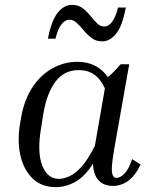

<svg xmlns="http://www.w3.org/2000/svg" viewBox="-20 -759 621 789"><path d="M444 5Q407 5 385.5 -17.5Q364 -40 362 -86Q328 -33 289 -11.5Q250 10 209 10Q150 10 113 -26.5Q76 -63 63 -124Q50 -185 64 -260L68 -282Q81 -352 114.5 -402Q148 -452 196 -478.5Q244 -505 298 -505Q340 -505 371.5 -488.5Q403 -472 423 -442Q437 -453 450 -467Q463 -481 476 -495H511L450 -150Q437 -76 440 -52Q443 -28 459 -28Q474 -28 491.5 -45.5Q509 -63 523 -105L558 -83Q536 -37 507 -16Q478 5 444 5ZM149 -234Q132 -134 153.5 -79Q175 -24 222 -24Q241 -24 265 -34.5Q289 -45 315.5 -74.5Q342 -104 370 -160L411 -396Q393 -435 366.5 -453Q340 -471 304 -471Q243 -471 207.5 -423Q172 -375 158 -291ZM400 -589Q375 -589 357 -602.5Q339 -616 324.5 -633.5Q310 -651 296 -664.5Q282 -678 265 -678Q248 -678 233 -659.5Q218 -641 208 -600H177Q191 -674 217 -706.5Q243 -739 276 -739Q302 -739 319.5 -725.5Q337 -712 351 -694.5Q365 -677 378.5 -663.5Q392 -650 409 -650Q426 -650 440.5 -669Q455 -688 465 -728H497Q483 -653 457.5 -621Q432 -589 400 -589Z"/></svg>

Font: Inria Serif
Style: Italic
Weight: 400
Italic angle: -10°
Designer: Black Foundry Team
Foundry: Black Foundry
Version: Version 1.000; ttfautohint (v1.8.3)